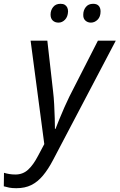

<svg xmlns="http://www.w3.org/2000/svg" viewBox="-110 -750 629 1010"><path d="M-24 240Q-47 240 -61.5 237Q-76 234 -90 230L-89 159Q-76 163 -61 165.5Q-46 168 -29 168Q10 168 37.5 143Q65 118 90 70L123 8L51 -536H139L169 -271Q173 -239 175 -200.5Q177 -162 178 -127.5Q179 -93 179 -72H182Q188 -88 201 -120Q214 -152 229 -186Q244 -220 255 -242L405 -536H499L170 90Q144 140 116 173.5Q88 207 54.5 223.5Q21 240 -24 240ZM368 -631Q351 -631 339 -642Q327 -653 328 -673Q328 -696 341.5 -713Q355 -730 380 -730Q400 -730 409.5 -719Q419 -708 419 -690Q419 -662 403.5 -646.5Q388 -631 368 -631ZM198 -631Q179 -631 167.5 -642Q156 -653 156 -673Q156 -696 169.5 -713Q183 -730 208 -730Q222 -730 230.5 -725Q239 -720 243.5 -711Q248 -702 248 -690Q247 -662 232 -646.5Q217 -631 198 -631Z"/></svg>

Font: Noto Sans Display
Style: Italic
Weight: 400
Italic angle: -12°
Designer: Monotype Design Team
Foundry: Monotype Imaging Inc.
Version: Version 2.003